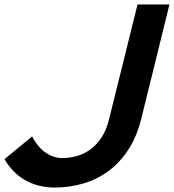

<svg xmlns="http://www.w3.org/2000/svg" viewBox="-60 -830 779 860"><path d="M574 -303Q553 -216 512.5 -156Q472 -96 420 -59.5Q368 -23 307.5 -6.5Q247 10 186 10Q112 10 54.5 -22Q-3 -54 -40 -117L84 -219Q110 -169 145.5 -145.5Q181 -122 219 -122Q250 -122 282 -130.5Q314 -139 342.5 -159Q371 -179 394 -213Q417 -247 429 -298L556 -810H699Z"/></svg>

Font: TypoPRO Sinkin Sans
Style: 600 SemiBold Italic
Weight: 600
Italic angle: -112°
Designer: Keith Bates
Foundry: K-Type
Version: Sinkin Sans (version 1.0)  by Keith Bates   •   © 2014   www